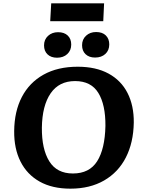

<svg xmlns="http://www.w3.org/2000/svg" viewBox="-20 -1116 867 1151"><path d="M65 -330Q66 -448 111 -534.5Q156 -621 241 -668.5Q326 -716 446 -716Q555 -716 630.5 -675Q706 -634 744.5 -558.5Q783 -483 782 -381Q780 -261 734.5 -172Q689 -83 604 -34Q519 15 402 15Q293 15 217.5 -27.5Q142 -70 103 -147.5Q64 -225 65 -330ZM231 -351Q230 -222 275.5 -149Q321 -76 417 -76Q516 -76 562.5 -149.5Q609 -223 612 -361Q613 -488 569.5 -559Q526 -630 430 -630Q334 -630 283.5 -556.5Q233 -483 231 -351ZM472 -845Q472 -880 496 -902Q520 -924 556 -924Q594 -924 614.5 -903.5Q635 -883 635 -850Q635 -814 611.5 -792.5Q588 -771 550 -771Q514 -771 493 -791Q472 -811 472 -845ZM244 -844Q244 -879 268 -901Q292 -923 328 -923Q365 -923 386 -903Q407 -883 407 -849Q407 -814 383.5 -792Q360 -770 322 -770Q286 -770 265 -790Q244 -810 244 -844ZM287 -1096H604L599 -989H281Z"/></svg>

Font: Literata 7pt
Style: Bold Italic
Weight: 700
Italic angle: -2°
Designer: Latin by Veronika Burian and Jose Scaglione. Greek by Irene Vlachou. Cyrillic by Vera Evstafieva
Foundry: TypeTogether
Version: Version 3.002